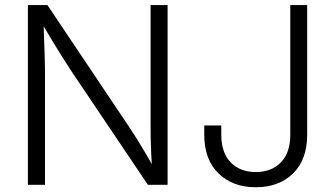

<svg xmlns="http://www.w3.org/2000/svg" viewBox="-20 -748 1351 777"><path d="M92.8 0V-727.5H171.9L503.9 -232.4Q517.6 -211.9 534.4 -185.1Q551.3 -158.2 569.8 -126.7Q588.4 -95.2 606.4 -61L595.7 -59.1Q593.3 -93.8 591.8 -127.4Q590.3 -161.1 589.8 -190.9Q589.4 -220.7 589.4 -243.2V-727.5H658.2V0H578.6L268.6 -460.4Q251.5 -486.8 233.2 -515.6Q214.8 -544.4 193.1 -580.6Q171.4 -616.7 143.1 -664.6L155.8 -667.5Q157.2 -622.6 158.7 -583.5Q160.2 -544.4 161.1 -513.4Q162.1 -482.4 162.1 -461.4V0ZM1015.1 9.8Q921.9 9.8 864.3 -46.1Q806.6 -102.1 806.6 -203.1V-240.2H875.5V-203.1Q875.5 -130.4 913.3 -91.1Q951.2 -51.8 1015.1 -51.8Q1079.1 -51.8 1116.9 -91.1Q1154.8 -130.4 1154.8 -203.1V-727.5H1223.1V-203.1Q1223.1 -102.1 1166 -46.1Q1108.9 9.8 1015.1 9.8Z"/></svg>

Font: Inter 17pt Light
Style: Regular
Weight: 300
Version: Version 4.001;git-66647c0bb